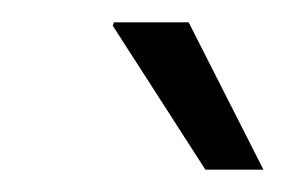

<svg xmlns="http://www.w3.org/2000/svg" viewBox="-20 -743 256 172"><path d="M164 -591H216L149 -723H82L81 -720Z"/></svg>

Font: Archivo ExtraLight
Style: Italic
Weight: 200
Italic angle: -10°
Designer: Hector Gatti
Foundry: Omnibus-Type
Version: Version 2.001